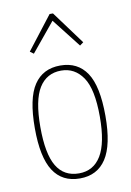

<svg xmlns="http://www.w3.org/2000/svg" viewBox="-79 -724 534 782"><g transform="rotate(-10 187.5 -332.5)"><path d="M188 8Q115 8 78.5 -48.5Q42 -105 42 -225Q42 -348 79 -403.5Q116 -459 188 -459Q260 -459 297 -403.5Q334 -348 334 -225Q334 -105 297 -48.5Q260 8 188 8ZM188 -13Q248 -13 279.5 -65Q311 -117 311 -226Q311 -340 277.5 -389Q244 -438 188 -438Q128 -438 96.5 -387.5Q65 -337 65 -226Q65 -115 95.5 -64Q126 -13 188 -13ZM91 -525 76 -536 182 -673H196L297 -536L282 -525L189 -644Z"/></g></svg>

Font: Inconsolata Condensed ExtraLight
Style: Regular
Weight: 200
Width: 3
Monospace: yes
Designer: Raph Levien, Cyreal, Brenton Simpson
Foundry: Raph Levien, Cyreal, Google
Version: Version 3.100; ttfautohint (v1.8.4.7-5d5b)